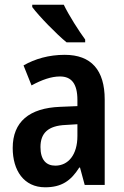

<svg xmlns="http://www.w3.org/2000/svg" viewBox="-20 -786 527 816"><path d="M251 -766H117V-756C145 -718 222 -639 263 -606H342V-618C316 -653 272 -722 251 -766ZM255 -553C188 -553 129 -536 80 -508L114 -423C158 -447 198 -461 235 -461C284 -461 309 -430 309 -361V-335L236 -332C104 -327 34 -268 34 -157C34 -62 81 10 172 10C241 10 281 -17 317 -74H320L340 0H425V-363C425 -488 368 -553 255 -553ZM260 -255 309 -258V-208C309 -128 270 -82 215 -82C176 -82 152 -107 152 -161C152 -220 184 -252 260 -255Z"/></svg>

Font: Noto Sans Lao Condensed SemiBold
Style: Regular
Weight: 600
Width: 3
Designer: Monotype Design Team
Foundry: Monotype Imaging Inc.
Version: Version 2.003